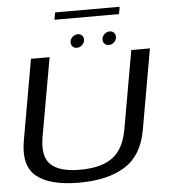

<svg xmlns="http://www.w3.org/2000/svg" viewBox="-60 -963 902 1021"><g transform="rotate(-5 391.0 -452.5)"><path d="M320.5 4Q166.5 4 95 -53.8Q23.5 -111.5 47.5 -245.5L123 -674.5H222.5L148.5 -257.5Q130 -153 175.8 -108.5Q221.5 -64 332.5 -64Q444 -64 505.2 -108.2Q566.5 -152.5 585 -257.5L658.5 -674.5H758L682.5 -245.5Q659 -111.5 567 -53.8Q475 4 320.5 4ZM542 -711.5Q528.5 -711.5 519.8 -720.2Q511 -729 511 -742.5Q511 -759 523.8 -771Q536.5 -783 552.5 -783Q566.5 -783 575 -774.2Q583.5 -765.5 583.5 -752Q583.5 -735.5 570.8 -723.5Q558 -711.5 542 -711.5ZM371.5 -711.5Q358 -711.5 349.2 -720.2Q340.5 -729 340.5 -742.5Q340.5 -759 353.2 -771Q366 -783 382 -783Q395.5 -783 404.2 -774.2Q413 -765.5 413 -752Q413 -735.5 400.2 -723.5Q387.5 -711.5 371.5 -711.5ZM265.5 -870.5 272.5 -909H617L610 -870.5Z"/></g></svg>

Font: Anybody ExtraExpanded Regular
Style: Italic
Weight: 400
Width: 8
Italic angle: -10°
Designer: Tyler Finck
Foundry: Etcetera Type Company
Version: Version 1.010; ttfautohint (v1.8.3) -l 8 -r 50 -G 200 -x 14 